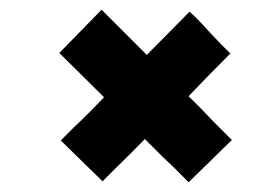

<svg xmlns="http://www.w3.org/2000/svg" viewBox="-20 -375 562 395"><path d="M370 -351Q385 -338 411 -309Q439 -279 454 -265Q396 -207 368 -177Q386 -160 420 -124L457 -87L368 0Q339 -30 314 -53L278 -89Q249 -59 219 -30L191 -2L105 -86L135 -116Q165 -144 194 -175L102 -266L189 -355L282 -262Q341 -322 370 -351Z"/></svg>

Font: Josefin Sans SemiBold
Style: Regular
Weight: 600
Designer: Santiago Orozco
Foundry: Typemade
Version: Version 2.000